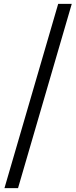

<svg xmlns="http://www.w3.org/2000/svg" viewBox="-20 -760 393 990"><path d="M3 210 280 -740H350L73 210Z"/></svg>

Font: Georama ExtraCondensed Thin
Style: Regular
Weight: 400
Version: Version 1.001